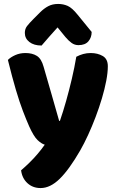

<svg xmlns="http://www.w3.org/2000/svg" viewBox="-20 -765 591 974"><path d="M128 -124Q113 -158 96 -202.5Q79 -247 60.5 -309.5Q42 -372 20 -461Q34 -475 57.5 -485.5Q81 -496 109 -496Q144 -496 167 -481.5Q190 -467 201 -427Q221 -357 241 -288.5Q261 -220 280 -152H284Q300 -198 315.5 -253Q331 -308 344.5 -365.5Q358 -423 367 -477Q384 -486 402 -491Q420 -496 440 -496Q475 -496 501 -481Q527 -466 527 -429Q527 -397 519 -355Q511 -313 497 -266Q483 -219 465 -171.5Q447 -124 427 -80.5Q407 -37 387 -2Q331 95 283 142Q235 189 186 189Q146 189 119 164Q92 139 87 99Q108 81 129.5 60Q151 39 171 15.5Q191 -8 207 -31Q190 -36 170.5 -54.5Q151 -73 128 -124ZM312 -577 272 -626Q246 -597 229.5 -578.5Q213 -560 191 -534Q152 -534 129 -552Q106 -570 106 -598Q106 -618 117 -632.5Q128 -647 150 -669L184 -703Q203 -722 224.5 -733.5Q246 -745 275 -745Q301 -745 323.5 -735Q346 -725 374 -690L445 -603Q445 -575 428.5 -555.5Q412 -536 378 -536Q359 -536 343.5 -547Q328 -558 312 -577Z"/></svg>

Font: Baloo Bhaijaan 2 ExtraBold
Style: Regular
Weight: 800
Designer: Sanskriti Dholi, Noopur Datye and Ek Type
Foundry: Ek Type
Version: Version 1.701